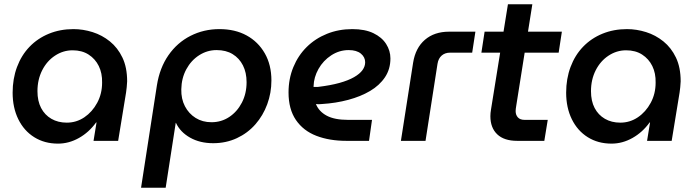

<svg xmlns="http://www.w3.org/2000/svg" viewBox="-20 -658 3269 897"><path d="M251 13Q188 13 140 -17Q92 -47 65.5 -101Q39 -155 39 -225Q39 -290 59.5 -345Q80 -400 118 -439.5Q156 -479 208.5 -500.5Q261 -522 323 -522Q368 -522 412.5 -508Q457 -494 493.5 -464.5Q530 -435 552 -389Q574 -343 574 -278Q573 -263 572 -250.5Q571 -238 569 -226L532 0H417L431 -86H429Q396 -40 349 -13.5Q302 13 251 13ZM292 -85Q337 -85 374 -110Q411 -135 434 -177.5Q457 -220 457 -272Q458 -316 441.5 -349.5Q425 -383 394 -403Q363 -423 319 -423Q275 -423 237 -398Q199 -373 177 -329.5Q155 -286 155 -232Q155 -186 172 -153.5Q189 -121 220 -103Q251 -85 292 -85Z M639 219 713 -259Q726 -341 767 -400Q808 -459 870 -490.5Q932 -522 1005 -522Q1078 -522 1132 -492.5Q1186 -463 1217 -409Q1248 -355 1248 -282Q1248 -224 1228.5 -171Q1209 -118 1173 -77Q1137 -36 1086.5 -12.5Q1036 11 976 11Q914 11 868 -15Q822 -41 802 -84H801L754 219ZM968 -87Q1014 -87 1051 -111.5Q1088 -136 1110 -178.5Q1132 -221 1132 -274Q1132 -319 1115 -352.5Q1098 -386 1067 -405Q1036 -424 992 -424Q948 -424 910.5 -400Q873 -376 850.5 -334.5Q828 -293 827 -241Q826 -196 844 -161.5Q862 -127 894 -107Q926 -87 968 -87Z M1598 0Q1519 0 1458 -23.5Q1397 -47 1362.5 -97.5Q1328 -148 1328 -226Q1328 -290 1350.5 -344.5Q1373 -399 1413 -438.5Q1453 -478 1507.5 -500Q1562 -522 1626 -522Q1685 -522 1724.5 -503Q1764 -484 1784 -452.5Q1804 -421 1804 -385Q1804 -335 1778.5 -297Q1753 -259 1709 -233Q1665 -207 1607 -191.5Q1549 -176 1484 -172Q1475 -171 1468.5 -171Q1462 -171 1456 -172Q1470 -137 1506.5 -117.5Q1543 -98 1606 -98H1718L1704 0ZM1445 -252Q1450 -252 1455 -252Q1460 -252 1466 -252Q1524 -259 1565.5 -270.5Q1607 -282 1634 -297.5Q1661 -313 1673.5 -330.5Q1686 -348 1686 -367Q1686 -391 1666 -407.5Q1646 -424 1609 -424Q1565 -424 1527.5 -399.5Q1490 -375 1468 -336Q1446 -297 1445 -255Q1445 -254 1445 -253.5Q1445 -253 1445 -252Z M1853 0 1910 -365Q1921 -434 1965 -472Q2009 -510 2078 -510H2201L2186 -412H2083Q2059 -412 2043.5 -398.5Q2028 -385 2024 -360L1968 0Z M2396 0Q2335 0 2303 -30.5Q2271 -61 2271 -115Q2271 -130 2274 -147L2353 -638H2467L2392 -165Q2389 -148 2389 -139Q2389 -121 2399.5 -109.5Q2410 -98 2431 -98H2539L2523 0ZM2229 -412 2244 -510H2605L2590 -412Z M2837 13Q2774 13 2726 -17Q2678 -47 2651.5 -101Q2625 -155 2625 -225Q2625 -290 2645.5 -345Q2666 -400 2704 -439.5Q2742 -479 2794.5 -500.5Q2847 -522 2909 -522Q2954 -522 2998.5 -508Q3043 -494 3079.5 -464.5Q3116 -435 3138 -389Q3160 -343 3160 -278Q3159 -263 3158 -250.5Q3157 -238 3155 -226L3118 0H3003L3017 -86H3015Q2982 -40 2935 -13.5Q2888 13 2837 13ZM2878 -85Q2923 -85 2960 -110Q2997 -135 3020 -177.5Q3043 -220 3043 -272Q3044 -316 3027.5 -349.5Q3011 -383 2980 -403Q2949 -423 2905 -423Q2861 -423 2823 -398Q2785 -373 2763 -329.5Q2741 -286 2741 -232Q2741 -186 2758 -153.5Q2775 -121 2806 -103Q2837 -85 2878 -85Z"/></svg>

Font: MuseoModerno Medium
Style: Italic
Weight: 500
Italic angle: -9°
Designer: Pablo Cosgaya, Héctor Gatti, Marcela Romero, and the Authors of The MuseoModerno Project.
Foundry: Omnibus-Type Team
Version: Version 1.003